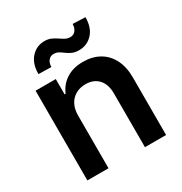

<svg xmlns="http://www.w3.org/2000/svg" viewBox="-174 -881 959 1011"><g transform="rotate(-30 305.0 -376.0)"><path d="M194.6 -319.6V0H66.1V-545.5H188.9V-452.8H195.3Q214.1 -498.6 255.5 -525.6Q296.9 -552.6 358 -552.6Q414.4 -552.6 456.5 -528.4Q498.6 -504.3 521.8 -458.5Q545.1 -412.6 544.7 -347.3V0H416.2V-327.4Q416.2 -382.1 388 -413Q359.7 -443.9 310 -443.9Q276.3 -443.9 250.2 -429.2Q224.1 -414.4 209.3 -386.7Q194.6 -359 194.6 -319.6ZM200.6 -611.9 122.9 -613.6Q122.9 -676.8 155.5 -712.7Q188.2 -748.6 236.2 -748.6Q259.2 -748.6 276.3 -740.9Q293.3 -733.3 307.7 -723.4Q322.1 -713.4 335.9 -705.8Q349.8 -698.2 366.5 -698.2Q386.7 -698.2 398.6 -713.4Q410.5 -728.7 410.9 -752.5L487.2 -749.3Q486.9 -685.7 454.2 -650.7Q421.5 -615.8 373.9 -615.4Q348.4 -615.1 331 -622.9Q313.6 -630.7 300.6 -640.6Q287.6 -650.6 274.5 -658.2Q261.4 -665.8 243.6 -665.8Q224.8 -665.8 212.7 -650.9Q200.6 -636 200.6 -611.9Z"/></g></svg>

Font: InterMG SemiBold
Style: Regular
Weight: 600
Designer: Rasmus Andersson
Foundry: rsms
Version: Version 3.019;December 26, 2023;FontCreator 15.0.0.2955 64-b